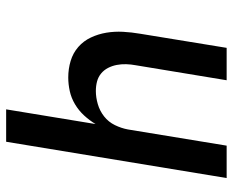

<svg xmlns="http://www.w3.org/2000/svg" viewBox="-88 -688 775 640"><g transform="rotate(-90 300.0 -367.5)"><path d="M27 0 148 -735H256L207 -437Q219 -457 235.5 -475Q252 -493 273 -505.5Q294 -518 317 -523Q340 -528 362 -528Q391 -528 417.5 -520Q444 -512 464 -494.5Q484 -477 495.5 -452.5Q507 -428 511.5 -401Q516 -374 514.5 -345.5Q513 -317 508 -288L461 0H353L403 -303Q406 -319 406.5 -335Q407 -351 404 -366.5Q401 -382 394 -395.5Q387 -409 375.5 -418.5Q364 -428 349 -432Q334 -436 317 -436Q296 -436 273.5 -429.5Q251 -423 232.5 -408.5Q214 -394 203.5 -372.5Q193 -351 189 -329L135 0Z"/></g></svg>

Font: Iosevka Semibold Extended
Style: Italic
Weight: 600
Width: 7
Italic angle: -9°
Monospace: yes
Designer: Belleve Invis
Foundry: Belleve Invis
Version: Version 32.5.0; ttfautohint (v1.8.4)